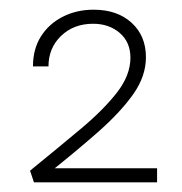

<svg xmlns="http://www.w3.org/2000/svg" viewBox="-20 -782 375 396"><path d="M42 -430Q101 -478 147.5 -517Q194 -556 221.5 -591.5Q249 -627 249 -663Q249 -695 227 -714Q205 -733 172 -733Q132 -733 106 -708Q80 -683 80 -645H48Q48 -681 64.5 -707Q81 -733 109.5 -747.5Q138 -762 173 -762Q222 -762 251.5 -735Q281 -708 281 -664Q281 -625 255 -588Q229 -551 182.5 -510Q136 -469 73 -419L80 -435H304V-406H50Z"/></svg>

Font: Ysabeau ExtraLight
Style: Regular
Weight: 250
Designer: Christian Thalmann (Catharsis Fonts)
Version: Version 2.002